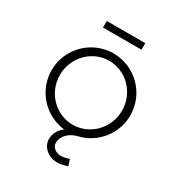

<svg xmlns="http://www.w3.org/2000/svg" viewBox="-206 -831 1085 1167"><g transform="rotate(30 336.0 -248.0)"><path d="M471 -650V-696H201V-650ZM118 -270C118 -393.6 215.7 -494 336 -494C456.3 -494 554 -393.6 554 -270C554 -146.4 456.3 -46 336 -46C215.7 -46 118 -146.4 118 -270ZM60 -270C60 -127.8 167.8 -10.5 306.1 4.4C274.6 28.8 255 62 255 100.1C255 155.3 306 200 368 200C388 200 411 195.1 440 186.1L426.4 142.2C414.4 146.2 388 154 368 154C332.1 154 303 129.9 303 100.1C303 51.1 344 11.8 398.8 -1.2C521 -29.7 612 -139.3 612 -270C612 -422.4 488.4 -546 336 -546C183.6 -546 60 -422.4 60 -270Z"/></g></svg>

Font: Resamitz
Style: Regular
Weight: 500
Designer: gluk
Foundry: gluk
Version: Version 0.047